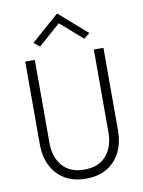

<svg xmlns="http://www.w3.org/2000/svg" viewBox="-101 -1005 807 1083"><g transform="rotate(-10 303.0 -463.0)"><path d="M303 -880 176 -769 143 -796 303 -936 463 -796 430 -769ZM79 -700H134V-226Q134 -142 178 -92Q222 -42 303 -42Q384 -42 428 -92Q472 -142 472 -226V-700H527V-226Q527 -157 500.5 -103.5Q474 -50 424 -20Q374 10 303 10Q233 10 182.5 -20Q132 -50 105.5 -103.5Q79 -157 79 -226Z"/></g></svg>

Font: Jost* Light
Style: Regular
Weight: 300
Version: Version 3.7